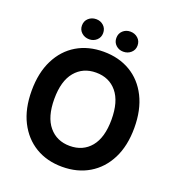

<svg xmlns="http://www.w3.org/2000/svg" viewBox="-155 -989 1025 1123"><g transform="rotate(20 358.0 -427.0)"><path d="M358 13Q263 13 191.5 -30Q120 -73 79.5 -153Q39 -233 39 -345Q39 -457 79.5 -537.5Q120 -618 191.5 -660.5Q263 -703 358 -703Q453 -703 525 -660.5Q597 -618 637.5 -537.5Q678 -457 678 -345Q678 -233 637.5 -153Q597 -73 525 -30Q453 13 358 13ZM358 -117Q440 -117 488 -175Q536 -233 536 -345Q536 -457 488 -515Q440 -573 358 -573Q277 -573 228.5 -515Q180 -457 180 -345Q180 -233 228.5 -175Q277 -117 358 -117ZM464 -742Q437 -742 418 -759.5Q399 -777 399 -804Q399 -832 418 -849.5Q437 -867 464 -867Q492 -867 511.5 -849.5Q531 -832 531 -804Q531 -777 511.5 -759.5Q492 -742 464 -742ZM252 -742Q224 -742 204.5 -759.5Q185 -777 185 -804Q185 -832 204.5 -849.5Q224 -867 252 -867Q279 -867 298 -849.5Q317 -832 317 -804Q317 -777 298 -759.5Q279 -742 252 -742Z"/></g></svg>

Font: Radio Canada Big SemiBold
Style: Regular
Weight: 600
Designer: Étienne Aubert Bonn
Foundry: Coppers and Brasses
Version: Version 1.001